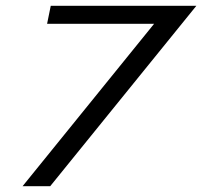

<svg xmlns="http://www.w3.org/2000/svg" viewBox="-20 -645 700 665"><path d="M513.7 -562.5H143.1L155.8 -625H660.2L153.8 0H58.1Z"/></svg>

Font: Juliett
Style: Bold Italic
Weight: 700
Italic angle: -11.25°
Designer: GGBotNet
Foundry: GGBotNet
Version: 0.60